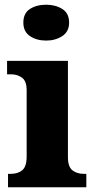

<svg xmlns="http://www.w3.org/2000/svg" viewBox="-20 -794 405 814"><path d="M176 -622Q135 -622 107 -641Q79 -660 79 -698Q79 -738 107 -756Q135 -774 176 -774Q215 -774 244 -756Q273 -738 273 -698Q273 -660 244 -641Q215 -622 176 -622ZM14 0V-57H26Q56 -57 74.5 -72.5Q93 -88 93 -130V-412Q93 -450 73.5 -464.5Q54 -479 26 -479H10V-536H268V-128Q268 -87 287 -72Q306 -57 335 -57H346V0Z"/></svg>

Font: Noto Serif Sinhala ExtraBold
Style: Regular
Weight: 800
Designer: Jelle Bosma - Monotype Design Team
Foundry: Monotype Imaging Inc.
Version: Version 2.007; ttfautohint (v1.8.4.7-5d5b)